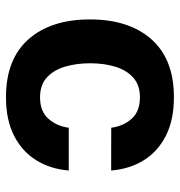

<svg xmlns="http://www.w3.org/2000/svg" viewBox="-1 -577 582 620"><g transform="rotate(90 290.0 -267.0)"><path d="M294.1 -537.6Q171.2 -537.6 106.9 -465Q42.7 -392.4 42.7 -266.4Q42.7 -140.5 106.9 -67.9Q171.2 4.7 294.1 4.7Q366.6 4.7 417.8 -21.2Q469 -47.1 497.4 -92.9Q525.8 -138.6 530.6 -198H392.5Q387.3 -159.1 363.4 -132.2Q339.5 -105.3 294.1 -105.3Q254.3 -105.3 230.1 -127.4Q206 -149.5 195.2 -186.1Q184.3 -222.8 184.3 -267.4Q184.3 -311.4 195.3 -347.9Q206.3 -384.4 230.6 -406.2Q255 -427.9 294.1 -427.9Q339.5 -427.9 363.4 -401.2Q387.3 -374.5 392.5 -335.2L530.6 -334.9Q525.8 -394.9 497.2 -440.7Q468.6 -486.5 417.6 -512Q366.6 -537.6 294.1 -537.6Z"/></g></svg>

Font: Estedad-FD VF
Style: Regular
Weight: 100
Designer: Amin Abedi
Version: Version 7.3